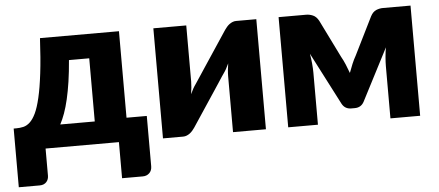

<svg xmlns="http://www.w3.org/2000/svg" viewBox="-48 -625 2060 901"><g transform="rotate(-5 982.0 -174.5)"><path d="M634 -111V126Q634 146 621.8 158Q609.5 170 590.5 170H493V0H147.5V128Q147.5 136 145 143.5Q142.5 151 137.2 157Q132 163 124 166.5Q116 170 105 170H6.5V-106.5H19Q36 -106.5 52.2 -110.2Q68.5 -114 83.2 -127.5Q98 -141 110.8 -167.5Q123.5 -194 134.2 -239.8Q145 -285.5 153.2 -353.8Q161.5 -422 166.5 -518.5H538.5V-111ZM388.5 -106.5V-404H293Q288.5 -349 281.8 -303.5Q275 -258 266.5 -221.5Q258 -185 247.8 -156.5Q237.5 -128 226 -106.5Z M1185.5 -518.5V0H1030.5V-264Q1030.5 -277 1032 -292.2Q1033.5 -307.5 1036 -323.5Q1024 -296.5 1010.5 -278Q1009.5 -277 1002.2 -266Q995 -255 983.8 -237.8Q972.5 -220.5 958.2 -199Q944 -177.5 929 -155Q894 -102.5 850.5 -36.5Q846 -30 840.2 -23.2Q834.5 -16.5 827.5 -11.2Q820.5 -6 812.5 -2.8Q804.5 0.5 795.5 0.5H700.5V-518H855.5V-254Q855.5 -241.5 854 -226Q852.5 -210.5 850 -194.5Q862 -221.5 875.5 -240Q876 -241 883.5 -252Q891 -263 902.2 -280.2Q913.5 -297.5 927.8 -319Q942 -340.5 957 -363Q992 -415.5 1035.5 -481.5Q1040 -488 1045.8 -494.8Q1051.5 -501.5 1058.5 -506.8Q1065.5 -512 1073.5 -515.2Q1081.5 -518.5 1090.5 -518.5Z M1912 -519V0H1772V-245.5Q1772 -264.5 1774 -288.5Q1776 -312.5 1780 -334L1653 -88Q1639 -62.5 1609.5 -62.5H1593Q1563.5 -62.5 1549.5 -88L1422 -335Q1426 -313 1428.2 -289Q1430.5 -265 1430.5 -245.5V0H1290.5V-519H1420.5Q1436.5 -519 1452.2 -512.2Q1468 -505.5 1479 -485.5L1566.5 -308Q1576.5 -290.5 1585 -270.2Q1593.5 -250 1601 -229Q1608.5 -250 1617 -270.2Q1625.5 -290.5 1635.5 -308L1723.5 -485.5Q1734.5 -506 1750.2 -512.5Q1766 -519 1782 -519Z"/></g></svg>

Font: Lato
Style: Regular
Weight: 900
Designer: Lukasz Dziedzic with Adam Twardoch and Botio Nikoltchev
Foundry: tyPoland Lukasz Dziedzic
Version: Version 2.010; 2014-09-01; http://www.latofonts.com/; ttfaut